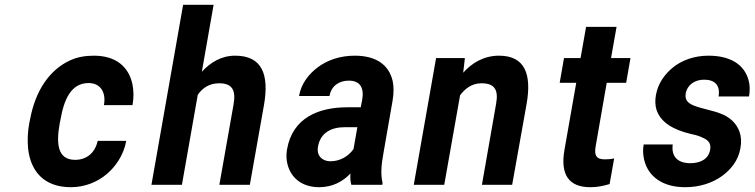

<svg xmlns="http://www.w3.org/2000/svg" viewBox="-20 -770 3144 800"><path d="M229 -257 232 -271C246 -353 275 -424 349 -424C398 -424 423 -386 413 -332H532C538 -363 537 -392 532 -418C517 -491 464 -538 371 -538C334 -538 301 -532 271 -518C187 -479 127 -393 105 -271L102 -257C95 -220 94 -184 97 -152C107 -57 163 10 275 10C334 10 386 -12 424 -44C460 -74 495 -122 506 -183H387C376 -133 341 -104 293 -104C218 -104 214 -174 229 -257Z M893 -423C947 -423 964 -395 953 -334L894 0H1021L1080 -333C1102 -460 1072 -538 960 -538C901 -538 856 -509 821 -471L870 -750H743L611 0H738L804 -375C824 -404 853 -423 893 -423Z M1577 -128 1616 -352C1621 -383 1621 -410 1616 -433C1600 -501 1546 -538 1458 -538C1396 -538 1342 -519 1302 -488C1268 -462 1235 -423 1226 -370H1353C1360 -412 1393 -434 1433 -434C1481 -434 1498 -404 1489 -353L1483 -323H1427C1307 -323 1199 -279 1176 -148C1172 -125 1173 -104 1178 -85C1192 -30 1237 10 1310 10C1366 10 1409 -14 1440 -47C1439 -28 1440 -13 1444 0H1573L1574 -8C1566 -41 1568 -79 1577 -128ZM1305 -159C1315 -218 1362 -240 1416 -240H1469L1453 -149C1433 -120 1398 -98 1357 -98C1322 -98 1298 -122 1305 -159Z M1986 -423C2040 -423 2058 -397 2047 -337L1988 0H2114L2174 -336C2196 -460 2168 -538 2059 -538C1997 -538 1946 -508 1910 -467L1917 -528H1797L1704 0H1831L1897 -373C1918 -401 1946 -423 1986 -423Z M2440 10C2471 10 2495 4 2520 -3L2539 -110C2528 -107 2514 -106 2500 -106C2465 -106 2455 -122 2462 -161L2508 -425H2589L2607 -528H2526L2549 -658H2422L2399 -528H2330L2312 -425H2381L2332 -146C2314 -43 2349 10 2440 10Z M2856 -90C2807 -90 2776 -115 2783 -168H2662C2658 -147 2659 -125 2664 -104C2681 -34 2741 10 2835 10C2896 10 2949 -8 2989 -37C3023 -62 3056 -99 3065 -152C3070 -178 3068 -201 3062 -219C3049 -257 3021 -282 2982 -297C2952 -309 2905 -317 2874 -329C2853 -337 2832 -349 2837 -380C2844 -418 2876 -438 2914 -438C2959 -438 2982 -414 2974 -368H3101C3105 -393 3105 -415 3099 -436C3081 -502 3022 -538 2932 -538C2873 -538 2821 -519 2784 -489C2752 -463 2722 -425 2713 -374C2709 -351 2710 -331 2715 -314C2733 -257 2790 -229 2854 -213C2873 -209 2888 -205 2900 -200C2923 -190 2945 -180 2939 -146C2932 -106 2897 -90 2856 -90Z"/></svg>

Font: Asimov
Style: NarIt
Weight: 500
Designer: Google
Version: Version 2.000980; 2014